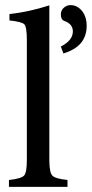

<svg xmlns="http://www.w3.org/2000/svg" viewBox="-20 -731 359 751"><path d="M256 -711Q282 -711 301 -688Q319 -665 319 -630Q319 -549 228 -522L218 -549Q265 -573 265 -608Q265 -637 232 -649Q218 -654 218 -674Q218 -691 230 -701Q241 -711 256 -711ZM244 0H15V-27Q62 -32 74 -44Q85 -56 85 -105V-576Q85 -625 75 -636Q65 -646 17 -651V-676Q92 -684 173 -710V-105Q173 -56 185 -44Q196 -32 244 -27Z"/></svg>

Font: Shafarik
Style: Regular
Weight: 400
Version: Version 1.001; ttfautohint (v1.8.4.7-5d5b)